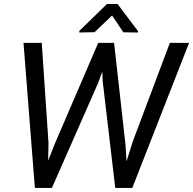

<svg xmlns="http://www.w3.org/2000/svg" viewBox="-20 -921 947 941"><path d="M95.2 0ZM217.8 -219.2 215.8 -133.3 249 -217.3 461.4 -710.9H539.1L595.2 -210.9L600.1 -129.9L630.9 -228L812.5 -710.9H906.7L628.4 0H544.9L483.4 -522L481.4 -570.8L460.9 -514.2L234.4 0H150.9L95.2 -710.9H184.6ZM656.2 -768.6V-761.7L584.5 -762.7L529.3 -845.2L443.4 -763.2L368.7 -761.7V-769.5L504.4 -901.4H556.2Z"/></svg>

Font: Roboto
Style: Italic
Weight: 400
Italic angle: -12°
Designer: Google
Version: Version 2.134; 2016; ttfautohint (v1.6)